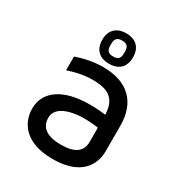

<svg xmlns="http://www.w3.org/2000/svg" viewBox="-170 -821 877 942"><g transform="rotate(30 268.5 -349.5)"><path d="M272 -535C328 -535 359 -566 359 -621C359 -675 328 -707 272 -707C217 -707 185 -675 185 -621C185 -566 217 -535 272 -535ZM272 -666C301 -666 311 -654 311 -621C311 -587 301 -576 272 -576C243 -576 233 -587 233 -621C233 -654 243 -666 272 -666ZM257 -507C203 -507 152 -496 106 -480V-402C138 -413 187 -427 244 -427C342 -427 378 -391 382 -309C353 -313 323 -315 291 -315C144 -315 56 -256 56 -157C56 -118 71 8 267 8C459 8 473 -116 473 -154V-298C473 -433 396 -507 257 -507ZM382 -155C382 -100 343 -73 267 -73C188 -73 147 -101 147 -158C147 -229 252 -242 295 -242C328 -242 358 -240 382 -236V-155Z"/></g></svg>

Font: Maven Pro
Style: Medium
Weight: 500
Designer: Joe Prince
Foundry: Joe Prince
Version: Version 1.003